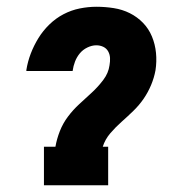

<svg xmlns="http://www.w3.org/2000/svg" viewBox="-20 -548 540 568"><path d="M110 0V-114H144Q148 -137 157 -160Q166 -183 181 -203Q196 -223 214.5 -240Q233 -257 251.5 -274Q270 -291 285.5 -311.5Q301 -332 304 -355Q306 -366 305.5 -376.5Q305 -387 300 -396Q295 -405 285.5 -409.5Q276 -414 265 -414Q252 -414 238.5 -407.5Q225 -401 216 -390Q207 -379 202 -366Q197 -353 195 -339V-338H58V-341Q62 -366 71 -389.5Q80 -413 93.5 -435Q107 -457 126 -475.5Q145 -494 168 -506Q191 -518 216 -523Q241 -528 265 -528Q291 -528 316.5 -524Q342 -520 364 -509Q386 -498 403 -480.5Q420 -463 429.5 -440Q439 -417 441.5 -391.5Q444 -366 440 -340Q436 -318 427 -296.5Q418 -275 405 -256Q392 -237 374.5 -220Q357 -203 339.5 -187.5Q322 -172 306.5 -154Q291 -136 284 -114H300V0Z"/></svg>

Font: Iosevka Curly Slab Heavy
Style: Italic
Weight: 900
Italic angle: -9°
Monospace: yes
Designer: Belleve Invis
Foundry: Belleve Invis
Version: Version 22.1.2; ttfautohint (v1.8.4)